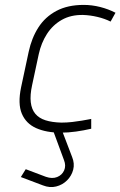

<svg xmlns="http://www.w3.org/2000/svg" viewBox="-20 -530 491 783"><path d="M198 -8 196 1 241 123Q250 146 241.5 165Q233 184 213 192Q193 200 167 191L85 160L65 192L155 226Q183 237 209 230.5Q235 224 253.5 205.5Q272 187 278.5 162Q285 137 274 110L232 0L233 -6ZM431 -442 451 -478Q422 -493 388.5 -501.5Q355 -510 321 -510Q256 -510 210 -485.5Q164 -461 136.5 -418Q109 -375 97 -319L66 -174Q52 -107 69 -66.5Q86 -26 127.5 -7.5Q169 11 228 11Q258 11 290 6.5Q322 2 352 -5V-45Q352 -45 341.5 -43Q331 -41 313.5 -38Q296 -35 274.5 -32.5Q253 -30 230 -30Q192 -31 165.5 -39.5Q139 -48 124 -66Q109 -84 105.5 -113Q102 -142 111 -183L138 -309Q148 -355 171.5 -391.5Q195 -428 232 -449Q269 -470 319 -469Q348 -468 377.5 -461Q407 -454 431 -442Z"/></svg>

Font: Advent Pro Light
Style: Italic
Weight: 300
Italic angle: -12°
Version: Version 3.000